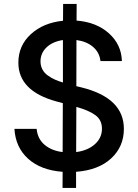

<svg xmlns="http://www.w3.org/2000/svg" viewBox="-20 -838 683 949"><path d="M289.1 90.8 289.6 11.2Q182.1 3.4 119.4 -53Q56.6 -109.4 51.3 -201.2H161.1Q165.5 -151.9 200.4 -122.3Q235.4 -92.8 289.6 -86.4L290.5 -328.1L259.8 -336.4Q70.8 -387.7 70.8 -528.3Q70.8 -612.8 132.6 -669.2Q194.3 -725.6 291.5 -735.4L292 -818.4H358.9L358.4 -736.3Q457 -728.5 518.6 -673.1Q580.1 -617.7 582.5 -536.1H476.6Q471.7 -579.1 439.9 -606.2Q408.2 -633.3 357.9 -640.1L357.4 -412.1L383.3 -405.8Q592.3 -354 592.3 -201.2Q592.3 -113.3 529.5 -55.2Q466.8 2.9 356 11.2V90.8ZM356.4 -86.4Q413.6 -93.8 448.7 -125Q483.9 -156.2 483.9 -202.1Q483.9 -244.6 451.7 -268.6Q419.4 -292.5 357.4 -309.6ZM291 -430.2V-640.1Q239.7 -632.3 210 -603.8Q180.2 -575.2 180.2 -534.7Q180.2 -512.7 189.5 -495.1Q198.7 -477.5 216.1 -465.1Q233.4 -452.6 251 -444.8Q268.6 -437 291 -430.2Z"/></svg>

Font: Karasuma Gothic
Style: Regular
Weight: 500
Designer: Rasmus Andersson / Ryoko Nishizuka
Foundry: Genbu
Version: Version 1.00